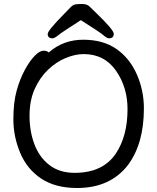

<svg xmlns="http://www.w3.org/2000/svg" viewBox="-20 -918 785 962"><path d="M354 -52Q495 -52 560 -148Q619 -236 619 -371Q619 -481 561 -564Q503 -647 399 -647Q357 -647 309.5 -627.5Q262 -608 221 -569Q180 -530 154 -472.5Q128 -415 128 -338Q128 -260 152.5 -195Q177 -130 227.5 -91Q278 -52 354 -52ZM366 24Q257 24 186 -23.5Q115 -71 81 -152.5Q47 -234 47 -320Q47 -405 63.5 -464Q80 -523 104.5 -568Q129 -613 154 -638.5Q179 -664 198 -664Q216 -664 224 -655Q297 -719 397 -719Q497 -719 563.5 -672.5Q630 -626 665.5 -545.5Q701 -465 701 -375Q701 -198 621 -91Q532 24 366 24ZM526 -726Q516 -726 497.5 -742Q479 -758 385 -817Q288 -755 270.5 -740.5Q253 -726 243 -726Q219 -726 219 -748Q219 -765 302 -849Q322 -870 334 -882Q346 -894 357.5 -896Q369 -898 392 -898Q416 -898 429 -885Q442 -872 462 -853Q550 -768 550 -749Q550 -726 526 -726Z"/></svg>

Font: LXGW WenKai Lite
Style: Bold
Weight: 700
Designer: LXGW / Fontworks Inc.
Foundry: LXGW / Fontworks Inc.
Version: Version 1.330;April 28, 2024